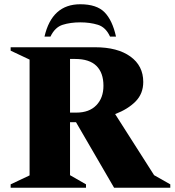

<svg xmlns="http://www.w3.org/2000/svg" viewBox="-20 -882 820 902"><path d="M30 0V-16L119 -58V-602L30 -644V-660H427Q532 -660 592.5 -616.5Q653 -573 653 -497Q653 -442 617 -405.5Q581 -369 521 -346L704 -59L780 -16V0H516L337 -308H309V-59L384 -16V0ZM333 -605H309V-353H339Q399 -353 432.5 -387.5Q466 -422 466 -479Q466 -540 433 -572.5Q400 -605 333 -605ZM189 -710Q224 -862 357 -862Q434 -862 471 -824.5Q508 -787 525 -710H497Q477 -754 440 -765.5Q403 -777 357 -777Q311 -777 274.5 -765.5Q238 -754 217 -710Z"/></svg>

Font: Spectral ExtraBold
Style: Regular
Weight: 800
Designer: Jean-Baptiste Levee
Foundry: Production Type
Version: Version 2.001